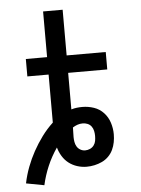

<svg xmlns="http://www.w3.org/2000/svg" viewBox="-56 -779 660 900"><g transform="rotate(-5 274.0 -329.0)"><path d="M116 77 31 61Q39 22 53 -15Q67 -52 86 -86.5Q105 -121 128.5 -153Q152 -185 181 -212V-438H81V-520H181V-735H273V-520H457V-438H273V-266Q286 -270 299 -271.5Q312 -273 325 -273Q353 -273 379.5 -264Q406 -255 425 -234.5Q444 -214 452.5 -187Q461 -160 461 -133Q461 -114 457.5 -95.5Q454 -77 446 -60Q438 -43 424.5 -29.5Q411 -16 394 -8Q377 0 358.5 4Q340 8 321 8Q299 8 277 1Q255 -6 237.5 -19.5Q220 -33 208 -52.5Q196 -72 190 -94Q163 -55 144.5 -11.5Q126 32 116 77ZM321 -69Q333 -69 344 -74Q355 -79 362 -88.5Q369 -98 371 -109.5Q373 -121 373 -133Q373 -144 370.5 -156Q368 -168 361 -177.5Q354 -187 343 -191.5Q332 -196 320 -196Q307 -196 295.5 -192Q284 -188 273 -181Q273 -170 272.5 -159Q272 -148 272 -136Q272 -125 274 -113Q276 -101 282 -91Q288 -81 298.5 -75Q309 -69 321 -69Z"/></g></svg>

Font: Iosevka Semi-Condensed Medium
Style: Regular
Weight: 500
Monospace: yes
Designer: Belleve Invis
Foundry: Belleve Invis
Version: Version 27.3.5